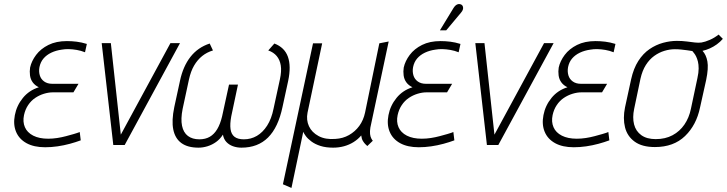

<svg xmlns="http://www.w3.org/2000/svg" viewBox="-20 -713 3574 944"><path d="M398 -456 407 -497Q381 -505 357 -508Q333 -511 309 -511Q256 -511 218 -492Q180 -473 157.5 -443Q135 -413 128 -381Q125 -362 127.5 -342.5Q130 -323 141 -308Q152 -293 171 -284Q123 -269 92.5 -231.5Q62 -194 53 -147Q44 -101 59 -65Q74 -29 110.5 -9Q147 11 202 11Q232 11 263 6.5Q294 2 323.5 -6Q353 -14 377 -23L372 -64Q360 -59 342.5 -54Q325 -49 304.5 -43.5Q284 -38 261.5 -34.5Q239 -31 217 -31Q173 -31 143.5 -46Q114 -61 102.5 -87.5Q91 -114 98 -147Q104 -175 118.5 -196.5Q133 -218 153 -231.5Q173 -245 196 -252Q219 -259 240 -259H341L366 -301H237Q213 -301 197 -312.5Q181 -324 175.5 -343Q170 -362 174 -383Q179 -408 194 -425.5Q209 -443 232 -454Q255 -465 284 -469Q300 -472 318.5 -471.5Q337 -471 357.5 -467.5Q378 -464 398 -456Z M480 -501 537 0H593L865 -501H818L574 -51L525 -501Z M1329 -499 1299 -465Q1325 -456 1340.5 -437.5Q1356 -419 1360.5 -391Q1365 -363 1356 -322L1325 -179Q1315 -129 1293.5 -95.5Q1272 -62 1243 -45Q1214 -28 1179 -28Q1149 -28 1133 -40.5Q1117 -53 1113.5 -78Q1110 -103 1117 -141L1150 -297H1106L1072 -141Q1063 -103 1048 -78Q1033 -53 1011.5 -40.5Q990 -28 960 -28Q926 -28 904 -44.5Q882 -61 875 -94.5Q868 -128 878 -178L909 -322Q918 -363 934.5 -391Q951 -419 974 -437.5Q997 -456 1027 -465L1011 -499Q953 -480 916.5 -433.5Q880 -387 865 -316L837 -187Q823 -120 832 -76Q841 -32 872 -9.5Q903 13 956 13Q978 13 1000.5 6Q1023 -1 1042.5 -15Q1062 -29 1076 -51Q1080 -29 1093 -15Q1106 -1 1125.5 6Q1145 13 1167 13Q1248 13 1298 -37Q1348 -87 1369 -187L1397 -316Q1412 -388 1395.5 -434Q1379 -480 1329 -499Z M1801 -86 1891 -509 1845 -500 1775 -160Q1767 -122 1746.5 -94Q1726 -66 1696 -49Q1666 -32 1629 -30Q1580 -26 1546.5 -44Q1513 -62 1499 -92.5Q1485 -123 1492 -159L1564 -500H1519L1371 193L1413 211L1471 -65Q1474 -57 1483.5 -44Q1493 -31 1511 -17.5Q1529 -4 1555.5 4.5Q1582 13 1618 13Q1646 13 1671.5 6Q1697 -1 1718.5 -14.5Q1740 -28 1756 -47Q1758 -30 1764.5 -19.5Q1771 -9 1777 -3.5Q1783 2 1786 5L1813 -21Q1810 -24 1805.5 -32.5Q1801 -41 1799.5 -54Q1798 -67 1801 -86Z M2235 -456 2244 -497Q2218 -505 2194 -508Q2170 -511 2146 -511Q2093 -511 2055 -492Q2017 -473 1994.5 -443Q1972 -413 1965 -381Q1962 -362 1964.5 -342.5Q1967 -323 1978 -308Q1989 -293 2008 -284Q1960 -269 1929.5 -231.5Q1899 -194 1890 -147Q1881 -101 1896 -65Q1911 -29 1947.5 -9Q1984 11 2039 11Q2069 11 2100 6.5Q2131 2 2160.5 -6Q2190 -14 2214 -23L2209 -64Q2197 -59 2179.5 -54Q2162 -49 2141.5 -43.5Q2121 -38 2098.5 -34.5Q2076 -31 2054 -31Q2010 -31 1980.5 -46Q1951 -61 1939.5 -87.5Q1928 -114 1935 -147Q1941 -175 1955.5 -196.5Q1970 -218 1990 -231.5Q2010 -245 2033 -252Q2056 -259 2077 -259H2178L2203 -301H2074Q2050 -301 2034 -312.5Q2018 -324 2012.5 -343Q2007 -362 2011 -383Q2016 -408 2031 -425.5Q2046 -443 2069 -454Q2092 -465 2121 -469Q2137 -472 2155.5 -471.5Q2174 -471 2194.5 -467.5Q2215 -464 2235 -456ZM2246 -650Q2253 -658 2255.5 -665Q2258 -672 2256.5 -679Q2255 -686 2249 -690Q2242 -694 2234.5 -693Q2227 -692 2221 -687Q2215 -682 2210 -674L2143 -564H2174Z M2317 -501 2374 0H2430L2702 -501H2655L2411 -51L2362 -501Z M2997 -456 3006 -497Q2980 -505 2956 -508Q2932 -511 2908 -511Q2855 -511 2817 -492Q2779 -473 2756.5 -443Q2734 -413 2727 -381Q2724 -362 2726.5 -342.5Q2729 -323 2740 -308Q2751 -293 2770 -284Q2722 -269 2691.5 -231.5Q2661 -194 2652 -147Q2643 -101 2658 -65Q2673 -29 2709.5 -9Q2746 11 2801 11Q2831 11 2862 6.5Q2893 2 2922.5 -6Q2952 -14 2976 -23L2971 -64Q2959 -59 2941.5 -54Q2924 -49 2903.5 -43.5Q2883 -38 2860.5 -34.5Q2838 -31 2816 -31Q2772 -31 2742.5 -46Q2713 -61 2701.5 -87.5Q2690 -114 2697 -147Q2703 -175 2717.5 -196.5Q2732 -218 2752 -231.5Q2772 -245 2795 -252Q2818 -259 2839 -259H2940L2965 -301H2836Q2812 -301 2796 -312.5Q2780 -324 2774.5 -343Q2769 -362 2773 -383Q2778 -408 2793 -425.5Q2808 -443 2831 -454Q2854 -465 2883 -469Q2899 -472 2917.5 -471.5Q2936 -471 2956.5 -467.5Q2977 -464 2997 -456Z M3534 -522 3513 -543Q3493 -527 3470 -517Q3447 -507 3429 -504Q3415 -502 3397 -504Q3379 -506 3357 -509Q3335 -512 3308 -512Q3275 -512 3240 -502.5Q3205 -493 3173.5 -471.5Q3142 -450 3118.5 -413.5Q3095 -377 3083 -323L3053 -185Q3042 -131 3053 -87Q3064 -43 3100.5 -16.5Q3137 10 3200 10Q3292 10 3348 -44Q3404 -98 3422 -185L3452 -320Q3464 -378 3458 -411Q3452 -444 3434 -463Q3452 -467 3470 -475Q3488 -483 3504.5 -495Q3521 -507 3534 -522ZM3409 -329 3377 -178Q3368 -134 3345 -100.5Q3322 -67 3286.5 -48Q3251 -29 3204 -29Q3160 -29 3133 -48.5Q3106 -68 3097.5 -101.5Q3089 -135 3098 -178L3129 -326Q3138 -366 3155.5 -393.5Q3173 -421 3196.5 -438Q3220 -455 3246.5 -463Q3273 -471 3298 -471Q3314 -471 3328.5 -469.5Q3343 -468 3357.5 -466Q3372 -464 3384 -462Q3387 -458 3392.5 -451.5Q3398 -445 3403 -434.5Q3408 -424 3411.5 -410Q3415 -396 3415 -376Q3415 -356 3409 -329Z"/></svg>

Font: Advent Pro Light
Style: Italic
Weight: 300
Italic angle: -12°
Version: Version 3.000